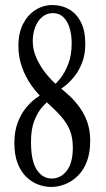

<svg xmlns="http://www.w3.org/2000/svg" viewBox="-20 -732 422 762"><path d="M183 10Q158.5 10 132.8 0.8Q107 -8.5 85.5 -28.8Q64 -49 50.5 -82.5Q37 -116 37 -164.5Q37 -211.5 50.5 -246.2Q64 -281 83.5 -304.5Q103 -328 122.5 -342Q142 -356 153 -362.5L182.5 -341Q168 -329.5 149.2 -309Q130.5 -288.5 116.8 -254.8Q103 -221 103 -169Q103 -93.5 125.8 -58.5Q148.5 -23.5 185 -23.5Q221.5 -23.5 245.2 -54.8Q269 -86 269 -146Q269 -187 256.8 -216.2Q244.5 -245.5 220 -272.8Q195.5 -300 157.5 -333.5Q129.5 -358.5 105.8 -391.5Q82 -424.5 67.5 -464.8Q53 -505 53 -550Q53 -601.5 71.8 -637.5Q90.5 -673.5 121.2 -692.8Q152 -712 188.5 -712Q224 -712 253.5 -695.5Q283 -679 300.8 -644.8Q318.5 -610.5 318.5 -557.5Q318.5 -516 306.2 -484.2Q294 -452.5 276.2 -430Q258.5 -407.5 241 -393.5Q223.5 -379.5 212.5 -373L191 -391.5Q202.5 -399.5 219.8 -421.2Q237 -443 250.8 -478Q264.5 -513 264.5 -560.5Q264.5 -594 256.2 -621Q248 -648 231.5 -664Q215 -680 189.5 -680Q166 -680 148 -665.2Q130 -650.5 120 -625.2Q110 -600 110 -567.5Q110 -533 125.5 -499.5Q141 -466 164.5 -437.5Q188 -409 211.5 -389.5Q233.5 -372.5 256 -351.5Q278.5 -330.5 297 -304.5Q315.5 -278.5 326.8 -246.2Q338 -214 338 -173.5Q338 -125 324.5 -90.2Q311 -55.5 288.2 -33.5Q265.5 -11.5 238 -0.8Q210.5 10 183 10Z"/></svg>

Font: Imbue Thin 10pt
Style: Regular
Weight: 400
Version: Version 1.102